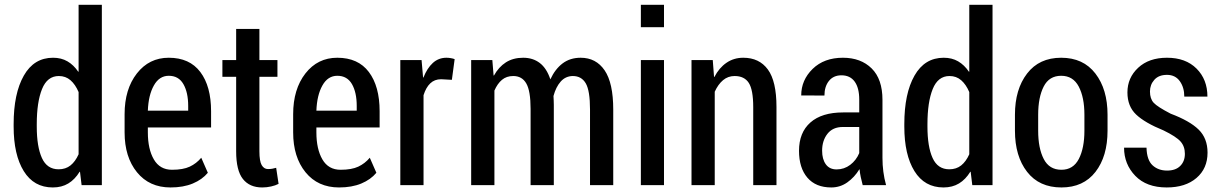

<svg xmlns="http://www.w3.org/2000/svg" viewBox="-20 -782 5156 811"><path d="M37.6 -257.8Q37.6 -387.2 80.6 -462.6Q123.5 -538.1 204.1 -538.1Q238.8 -538.1 264.9 -522.9Q291 -507.8 310.5 -479L312 -479.5V-761.7H410.2V0H324.7L317.9 -56.2L316.4 -56.6Q296.4 -23.9 268.6 -7.1Q240.7 9.8 203.1 9.8Q123 9.8 80.3 -59.3Q37.6 -128.4 37.6 -247.6ZM135.3 -247.6Q135.3 -162.6 157 -114.7Q178.7 -66.9 227.5 -66.9Q257.3 -66.9 277.8 -83.3Q298.3 -99.6 312 -130.4V-393.1Q298.3 -425.3 277.8 -443.1Q257.3 -460.9 228.5 -460.9Q179.7 -460.9 157.5 -405.8Q135.3 -350.6 135.3 -257.8Z M700.2 9.8Q610.8 9.8 558.6 -54.4Q506.3 -118.7 506.3 -222.7V-299.8Q506.3 -405.3 558.1 -471.7Q609.9 -538.1 692.9 -538.1Q780.8 -538.1 826.2 -477.8Q871.6 -417.5 871.6 -312V-243.7H604.5V-222.7Q604.5 -152.3 629.9 -108.6Q655.3 -64.9 706.5 -64.9Q753.4 -64.9 781.5 -78.1Q809.6 -91.3 830.1 -115.7L857.9 -52.2Q834 -23.4 794.2 -6.8Q754.4 9.8 700.2 9.8ZM692.9 -461.9Q652.8 -461.9 629.9 -420.9Q606.9 -379.9 604.5 -314.5H774.9V-334.5Q774.9 -391.6 754.6 -426.8Q734.4 -461.9 692.9 -461.9Z M1075.7 -659.7V-528.3H1151.9V-457.5H1075.7V-143.1Q1075.7 -101.1 1085.4 -84.5Q1095.2 -67.9 1111.8 -67.9Q1121.6 -67.9 1129.9 -69.3Q1138.2 -70.8 1146.5 -73.2L1156.7 -5.4Q1143.6 1.5 1125.2 5.6Q1106.9 9.8 1087.4 9.8Q1034.2 9.8 1005.9 -26.1Q977.5 -62 977.5 -143.1V-457.5H919.4V-528.3H977.5V-659.7Z M1412.1 9.8Q1322.8 9.8 1270.5 -54.4Q1218.3 -118.7 1218.3 -222.7V-299.8Q1218.3 -405.3 1270 -471.7Q1321.8 -538.1 1404.8 -538.1Q1492.7 -538.1 1538.1 -477.8Q1583.5 -417.5 1583.5 -312V-243.7H1316.4V-222.7Q1316.4 -152.3 1341.8 -108.6Q1367.2 -64.9 1418.5 -64.9Q1465.3 -64.9 1493.4 -78.1Q1521.5 -91.3 1542 -115.7L1569.8 -52.2Q1545.9 -23.4 1506.1 -6.8Q1466.3 9.8 1412.1 9.8ZM1404.8 -461.9Q1364.7 -461.9 1341.8 -420.9Q1318.8 -379.9 1316.4 -314.5H1486.8V-334.5Q1486.8 -391.6 1466.6 -426.8Q1446.3 -461.9 1404.8 -461.9Z M1888.7 -444.8 1843.3 -447.3Q1815.4 -447.3 1797.4 -429.9Q1779.3 -412.6 1769 -379.9V0H1670.9V-528.3H1760.7L1767.1 -454.6H1768.6Q1784.2 -494.1 1808.3 -516.1Q1832.5 -538.1 1865.7 -538.1Q1875 -538.1 1884.5 -536.4Q1894 -534.7 1900.4 -532.2Z M2059.6 -528.3 2064.9 -463.4 2066.4 -462.9Q2086.4 -499 2116.9 -518.6Q2147.5 -538.1 2189.9 -538.1Q2231 -538.1 2260 -515.9Q2289.1 -493.7 2304.7 -446.8Q2324.7 -490.2 2356.4 -514.2Q2388.2 -538.1 2432.6 -538.1Q2497.6 -538.1 2533.9 -484.9Q2570.3 -431.6 2570.3 -318.8V0H2472.2V-319.3Q2472.2 -399.4 2454.1 -430.2Q2436 -460.9 2399.4 -460.9Q2368.7 -460.4 2348.4 -437.5Q2328.1 -414.6 2317.9 -376.5Q2318.4 -367.2 2318.8 -357.9Q2319.3 -348.6 2319.3 -338.9V0H2221.2V-321.8Q2221.2 -397.9 2203.1 -429.4Q2185.1 -460.9 2147.9 -460.9Q2119.6 -460.9 2100.3 -444.8Q2081.1 -428.7 2068.4 -399.4V0H1970.2V-528.3Z M2784.7 0H2687V-528.3H2784.7ZM2784.7 -667H2687V-761.7H2784.7Z M2990.7 -528.3 2996.1 -457H2997.6Q3017.6 -495.6 3048.6 -516.8Q3079.6 -538.1 3119.6 -538.1Q3187 -538.1 3223.4 -488.5Q3259.8 -439 3259.8 -330.1V0H3161.6V-329.1Q3161.6 -402.8 3142.8 -431.9Q3124 -460.9 3083 -460.9Q3055.2 -460.9 3034.2 -443.4Q3013.2 -425.8 2999 -394.5V0H2900.9V-528.3Z M3624 0Q3619.1 -18.1 3615.7 -34.4Q3612.3 -50.8 3610.8 -66.4L3609.9 -66.9Q3589.4 -33.2 3559.1 -11.7Q3528.8 9.8 3491.2 9.8Q3425.8 9.8 3390.4 -31.5Q3355 -72.8 3355 -145Q3355 -222.2 3403.1 -264.6Q3451.2 -307.1 3541.5 -307.1H3609.4V-361.3Q3609.4 -410.6 3590.1 -437.3Q3570.8 -463.9 3534.2 -463.9Q3500.5 -463.9 3481.4 -440.2Q3462.4 -416.5 3462.4 -378.4L3364.3 -378.9Q3364.3 -443.8 3412.6 -491Q3460.9 -538.1 3540.5 -538.1Q3616.2 -538.1 3661.9 -492.9Q3707.5 -447.8 3707.5 -360.4V-115.2Q3707.5 -85 3711.2 -56.9Q3714.8 -28.8 3722.7 0ZM3513.7 -66.4Q3545.9 -66.4 3571.3 -85.7Q3596.7 -105 3609.4 -135.3V-245.6H3540Q3497.6 -245.6 3475.1 -216.8Q3452.6 -188 3452.6 -145.5Q3452.6 -109.4 3468.3 -87.9Q3483.9 -66.4 3513.7 -66.4Z M3799.8 -257.8Q3799.8 -387.2 3842.8 -462.6Q3885.7 -538.1 3966.3 -538.1Q4001 -538.1 4027.1 -522.9Q4053.2 -507.8 4072.8 -479L4074.2 -479.5V-761.7H4172.4V0H4086.9L4080.1 -56.2L4078.6 -56.6Q4058.6 -23.9 4030.8 -7.1Q4002.9 9.8 3965.3 9.8Q3885.3 9.8 3842.5 -59.3Q3799.8 -128.4 3799.8 -247.6ZM3897.5 -247.6Q3897.5 -162.6 3919.2 -114.7Q3940.9 -66.9 3989.7 -66.9Q4019.5 -66.9 4040 -83.3Q4060.5 -99.6 4074.2 -130.4V-393.1Q4060.5 -425.3 4040 -443.1Q4019.5 -460.9 3990.7 -460.9Q3941.9 -460.9 3919.7 -405.8Q3897.5 -350.6 3897.5 -257.8Z M4267.1 -297.4Q4267.1 -404.8 4318.4 -471.4Q4369.6 -538.1 4462.4 -538.1Q4555.7 -538.1 4606.9 -471.4Q4658.2 -404.8 4658.2 -297.4V-230Q4658.2 -121.6 4607.2 -55.9Q4556.2 9.8 4463.4 9.8Q4369.6 9.8 4318.4 -56.2Q4267.1 -122.1 4267.1 -230ZM4365.2 -230Q4365.2 -155.8 4388.7 -110.4Q4412.1 -64.9 4463.4 -64.9Q4513.2 -64.9 4536.9 -110.6Q4560.5 -156.2 4560.5 -230V-297.4Q4560.5 -370.6 4536.6 -416.3Q4512.7 -461.9 4462.4 -461.9Q4411.6 -461.9 4388.4 -416.3Q4365.2 -370.6 4365.2 -297.4Z M4984.9 -132.3Q4984.9 -163.6 4966.6 -184.3Q4948.2 -205.1 4895 -231Q4815.9 -263.2 4779.1 -298.1Q4742.2 -333 4742.2 -391.6Q4742.2 -453.6 4787.6 -495.8Q4833 -538.1 4909.2 -538.1Q4988.3 -538.1 5034.2 -492.2Q5080.1 -446.3 5080.1 -374H4982.4Q4982.4 -412.6 4963.4 -439.2Q4944.3 -465.8 4909.2 -465.8Q4874.5 -465.8 4856 -445.1Q4837.4 -424.3 4837.4 -395.5Q4837.4 -364.7 4853.3 -347.7Q4869.1 -330.6 4924.8 -301.8Q5005.4 -271.5 5043 -234.6Q5080.6 -197.8 5080.6 -137.2Q5080.6 -70.3 5033.9 -30.3Q4987.3 9.8 4908.2 9.8Q4822.8 9.8 4775.4 -39.3Q4728 -88.4 4728 -158.2H4822.8Q4824.2 -106 4848.4 -83.7Q4872.6 -61.5 4909.7 -61.5Q4945.8 -61.5 4965.3 -81.1Q4984.9 -100.6 4984.9 -132.3Z"/></svg>

Font: Franco
Style: Regular
Weight: 400
Designer: Google
Version: Version 1.200311; 2013